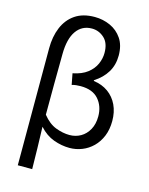

<svg xmlns="http://www.w3.org/2000/svg" viewBox="-144 -898 920 1187"><g transform="rotate(15 315.5 -304.5)"><path d="M88.7 199.6V-549.1Q88.7 -624 113.1 -682.8Q137.5 -741.7 187 -775.5Q236.4 -809.3 312.3 -809.3Q364.7 -809.3 411.5 -788.3Q458.2 -767.2 487 -724.8Q515.9 -682.5 515.9 -616.8Q515.9 -556.5 487.7 -509.9Q459.4 -463.2 407.7 -430.5V-425.5Q461.9 -418.3 500.9 -390.2Q540 -362.1 561.1 -317.5Q582.2 -272.9 582.2 -215.6Q582.2 -161.1 564.7 -118.5Q547.1 -75.8 517 -46.3Q486.8 -16.8 448.5 -1.7Q410.1 13.4 369.1 13.4Q318.2 13.4 267.5 -5Q216.7 -23.3 174.6 -69.9Q177.3 -0.7 178.5 65.1Q179.7 130.9 180.9 199.6ZM348.2 -63.7Q387.6 -63.7 419.8 -82.2Q452 -100.7 471.6 -136.2Q491.2 -171.7 491.2 -220.9Q491.2 -286 453.1 -329.8Q415 -373.5 337.9 -373.5Q323.7 -373.5 309.6 -372Q295.6 -370.5 281.9 -366.5L268.3 -437.3Q326.1 -448.8 360.8 -475.7Q395.5 -502.6 411.3 -538.1Q427 -573.7 427 -609.6Q427 -673.1 392.7 -704.3Q358.4 -735.6 313.6 -735.6Q250.3 -735.6 214.4 -684.6Q178.5 -633.5 177.7 -536.7Q176.6 -439 176 -342.7Q175.4 -246.5 175.4 -147.4Q214.7 -98.2 260.3 -81Q305.8 -63.7 348.2 -63.7Z"/></g></svg>

Font: Shanggu Sans SC VF
Style: Regular
Weight: 250
Designer: GuiWonder
Version: Version 1.021